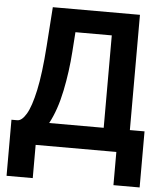

<svg xmlns="http://www.w3.org/2000/svg" viewBox="-58 -740 802 956"><g transform="rotate(5 343.5 -262.0)"><path d="M167 -690.4H602.5V-114.3H675.8V166H544.9V0H141.6V166H10.7V-114.3H40Q62.5 -114.3 85 -151.9Q107.4 -189.5 125.5 -272.9Q143.6 -356.4 153.3 -495.1ZM290 -576.2 283.2 -478.5Q276.4 -377.9 256.3 -280.8Q236.3 -183.6 199.2 -114.3H471.7V-576.2Z"/></g></svg>

Font: DINish
Style: Bold
Weight: 700
Designer: Bert Driehuis
Foundry: Playbeing
Version: Version 3.008; git-95204e4c-release